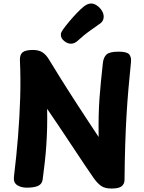

<svg xmlns="http://www.w3.org/2000/svg" viewBox="-20 -1077 832 1107"><path d="M226 -41.6Q222.4 -16.2 200 -5.6Q177.6 5 134.3 5Q101.8 5 79.3 -9.4Q56.8 -23.9 60.3 -56.8Q74.6 -174.8 83.8 -288.4Q93 -402 96.4 -512.6Q99.8 -623.2 94.8 -730.7Q93.8 -762.3 110.8 -775.7Q127.8 -789 170.1 -789Q203.3 -789 224.8 -775.3Q246.3 -761.7 265 -729.8Q274.3 -714.7 289.2 -690.4Q304 -666.2 323.8 -634.3Q343.6 -602.3 368.3 -563.6Q393 -524.9 421.5 -480.7Q450 -436.4 482.1 -387.9Q514.2 -339.4 548.7 -287.1Q547.7 -357.1 549 -410.7Q550.3 -464.3 553.7 -511.2Q557 -558.1 561.9 -606.2Q566.9 -654.3 573.1 -713.3Q576.7 -747.3 594.6 -763.2Q612.6 -779.1 664.4 -779.1Q711.2 -779.1 724.6 -763.9Q738 -748.7 735.2 -719.4Q727.2 -640.6 720.7 -566.4Q714.2 -492.2 709.6 -413.9Q705 -335.6 702 -244.5Q699 -153.4 698 -40.3Q698 -17.3 682.1 -3.7Q666.2 10 622.9 10Q584.8 10 563.6 -4.7Q542.3 -19.3 520.3 -50Q491.7 -91.1 467.4 -127.6Q443.2 -164.1 419.8 -199.1Q396.3 -234 371.4 -271.9Q346.4 -309.8 317.3 -353Q288.2 -396.2 251.7 -449.7Q252.9 -394.6 251.7 -342.6Q250.4 -290.7 247.1 -240.9Q243.8 -191.1 238.2 -141.7Q232.7 -92.3 226 -41.6ZM388.4 -825.1Q369 -825.1 349.9 -840.6Q330.9 -856 330.9 -876.2Q330.9 -884.7 334.2 -891.7Q337.4 -898.8 342.1 -905.2Q357.8 -927.3 380.1 -953.9Q402.3 -980.4 424.9 -1003.7Q447.4 -1027 462.2 -1038.6Q472.8 -1047.1 483.6 -1051.9Q494.4 -1056.8 505.3 -1056.8Q522 -1056.8 539 -1045.1Q556 -1033.4 566.9 -1016.1Q577.9 -998.7 577.9 -980.4Q577.9 -957.4 559.2 -942.7Q544.4 -931.8 505 -904.3Q465.6 -876.8 426.4 -840.8Q409.2 -825.1 388.4 -825.1Z"/></svg>

Font: Playpen Sans Deva
Style: Regular
Weight: 400
Designer: Pooja Saxena, Gunjan Panchal, Laura Meseguer, Veronika Burian, José Scaglione
Foundry: TypeTogether
Version: Version 2.000